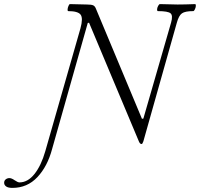

<svg xmlns="http://www.w3.org/2000/svg" viewBox="-194 -688 975 936"><path d="M-133.8 228Q-154.3 228 -164.1 220.9Q-173.8 213.9 -173.8 203.1Q-173.8 192.4 -166 186.3Q-158.2 180.2 -147.9 180.2Q-137.7 180.2 -122.6 190.7Q-107.4 201.2 -99.1 201.2Q-58.6 201.2 -25.9 160.2Q6.8 119.1 26.9 48.8L198.2 -549.8Q211.9 -599.1 199 -616.5Q186 -633.8 138.2 -633.8Q134.8 -635.3 135.5 -642.8Q136.2 -650.4 139.9 -659.2Q143.6 -668 147 -668Q202.6 -666 230 -666Q251 -666 260 -662.1Q269 -658.2 273.9 -645L498 -108.9L504.9 -109.9L640.1 -578.1Q649.9 -612.3 637.5 -623Q625 -633.8 575.2 -633.8Q571.3 -635.3 571.8 -642.8Q572.3 -650.4 576.9 -659.2Q581.5 -668 585.9 -668Q647.5 -666 671.9 -666Q706.1 -666 757.8 -668Q761.2 -666.5 760.7 -658.9Q760.3 -651.4 756.1 -642.6Q752 -633.8 748 -633.8Q708.5 -633.8 693.1 -623Q677.7 -612.3 668 -577.1L504.9 1Q500.5 14.2 496.1 14.2Q488.3 14.2 482.9 1L240.2 -577.1L233.9 -576.2L60.1 38.1Q37.6 123 -11.7 175.5Q-61 228 -133.8 228Z"/></svg>

Font: Junicode SmCond Light
Style: Italic
Weight: 300
Width: 4
Italic angle: -11°
Designer: Peter S. Baker
Version: Version 2.206